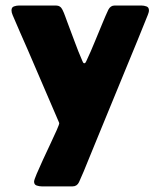

<svg xmlns="http://www.w3.org/2000/svg" viewBox="-20 -495 578 693"><path d="M130.4 177.7Q121.6 177.7 112.3 174.6Q103 171.4 103 160.6Q103 154.8 112.3 132.8Q121.6 110.8 135 81.8Q148.4 52.7 161.9 24.2Q175.3 -4.4 184.6 -25.1Q193.8 -45.9 193.8 -50.3Q193.8 -51.3 192.9 -53.2Q164.6 -118.7 136.5 -184.3Q108.4 -250 80.1 -315.4Q66.4 -346.7 52.7 -377.7Q39.1 -408.7 25.9 -439.9Q21.5 -449.7 21.5 -457.5Q21.5 -468.8 30.5 -471.9Q39.6 -475.1 48.8 -475.1H182.1Q198.2 -475.1 205.6 -459.5Q210.9 -448.7 215.1 -436.8Q219.2 -424.8 223.6 -413.6Q236.8 -379.4 249.5 -344.5Q262.2 -309.6 276.9 -275.9Q277.8 -273.9 279.5 -270.3Q281.2 -266.6 284.2 -266.6Q287.1 -266.6 289.3 -270Q291.5 -273.4 292 -275.4Q308.1 -309.6 322.5 -345.2Q336.9 -380.9 351.6 -415.5Q356.4 -426.8 361.1 -438Q365.7 -449.2 371.1 -460Q378.9 -475.1 394 -475.1H490.2Q499.5 -475.1 508.5 -471.9Q517.6 -468.8 517.6 -457.5Q517.6 -453.1 516.1 -448.7Q514.6 -444.3 513.2 -440.4Q476.1 -347.7 437.7 -255.4Q399.4 -163.1 361.8 -70.8Q345.7 -31.7 329.8 7.1Q314 45.9 297.9 85Q290 104.5 282 124Q273.9 143.6 265.1 162.6Q257.8 177.7 242.2 177.7Z"/></svg>

Font: Belanosima SemiBold
Style: Regular
Weight: 600
Designer: The DocRepair Project, Santiago Orozco
Foundry: Google
Version: Version 2.000